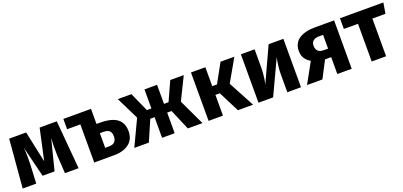

<svg xmlns="http://www.w3.org/2000/svg" viewBox="10 -1256 4163 1981"><g transform="rotate(-20 2091.0 -265.5)"><path d="M408.4 -531.4H596.6L642.8 0H493L481.4 -189.8Q478.7 -241.3 479.2 -287.9Q479.8 -334.4 484.2 -391.4L398.4 -53.6H267.2L183.8 -390.7Q188.8 -339.1 189.2 -290.1Q189.7 -241.2 187.3 -190.2L177.6 0H28.9L74 -531.4H260.2L333.4 -188.6Z M962.4 -531.4 814.4 -418.4H668.9V-531.4ZM956.4 -264.6V-365.7H1010Q1098 -365.7 1152.6 -344.7Q1207.2 -323.6 1232.8 -282.8Q1258.3 -242.1 1258.3 -182.5Q1258.3 -121.4 1229.1 -80.7Q1199.9 -40.1 1149.2 -20.1Q1098.5 0 1033.2 0H814.4V-531.4H972.4V-103.8H1016.5Q1055.5 -103.8 1076.4 -123.8Q1097.4 -143.9 1097.4 -185Q1097.4 -224.3 1077.9 -244.4Q1058.4 -264.6 1007.8 -264.6Z M1842.5 -531.4H1991L1869 -283.7L2003.2 0H1842.4L1745.4 -226.5H1697.8V0H1559.4V-226.5H1512.2L1414.2 0H1254.4L1388.6 -283.7L1266.6 -531.4H1416.1L1509.9 -322.2H1559.4V-531.4H1697.8V-322.2H1747.7Z M2394.5 -531.4H2546.6L2405.9 -284.9L2558.7 0H2391.8L2276.3 -228.1H2228V0H2070V-531.4H2228V-323.7H2280.2Z M2922.6 -531.4H3084.7V0H2934.5V-189.4Q2934.5 -230.2 2937.9 -266Q2941.4 -301.7 2946.4 -330.7Q2951.4 -359.7 2956.1 -378.8L2778.7 0H2618V-531.4H2768.8V-339.4Q2768.8 -301.5 2765.8 -265.8Q2762.9 -230 2757.9 -200.7Q2752.9 -171.3 2747.6 -151.2Z M3438.6 -531.4H3641.6V0H3483.6V-429.8H3437.8Q3394.9 -429.8 3373.7 -410.2Q3352.5 -390.6 3352.5 -356.7Q3352.5 -333 3361.2 -315.6Q3369.9 -298.2 3388 -288.5Q3406.2 -278.8 3434.6 -278.8H3499.6V-185.2H3403L3297.8 -211Q3248.5 -229.5 3219.9 -266.6Q3191.3 -303.7 3191.3 -357.9Q3191.3 -443.8 3254.7 -487.6Q3318 -531.4 3438.6 -531.4ZM3150.9 0 3282.4 -238.2 3423.3 -199.2 3319.9 0Z M3705.9 -531.4H4182.4L4162.7 -414H4019.2V0H3861.2V-414H3705.9Z"/></g></svg>

Font: Fira Sans Variable
Style: Regular
Weight: 400
Designer: Carrois Corporate & Edenspiekermann AG
Foundry: Carrois Corporate GbR & Edenspiekermann AG
Version: Version 4.202